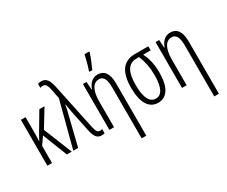

<svg xmlns="http://www.w3.org/2000/svg" viewBox="-149 -1239 2284 1930"><g transform="rotate(-30 992.5 -274.0)"><path d="M340 -532H280L148 -309C138 -291 129 -274 119 -255H117C119 -292 120 -331 120 -369V-532H66V0H120V-199L180 -285L292 0H349L216 -329Z M367 0H423L518 -384C523 -404 526 -422 528 -441H532C536 -414 538 -401 549 -344L598 -107C615 -24 641 10 694 10C708 10 718 8 727 5V-44C721 -41 712 -39 702 -39C675 -39 660 -58 648 -115L536 -646C517 -736 486 -766 435 -766C418 -766 405 -763 396 -759V-712C404 -716 415 -719 427 -719C460 -719 474 -691 484 -642L506 -531Z M904 -606H937C960 -654 988 -722 1004 -773V-784H950C943 -748 917 -650 904 -617ZM959 -542C895 -542 856 -494 838 -440H834L828 -532H786V0H840V-298C840 -433 884 -494 949 -494C998 -494 1024 -452 1024 -357V236H1078V-370C1078 -488 1035 -542 959 -542Z M1510 -248C1510 -342 1492 -418 1458 -485H1545V-532H1388C1249 -532 1186 -434 1186 -256C1186 -85 1243 10 1349 10C1450 10 1510 -76 1510 -248ZM1240 -257C1240 -406 1280 -485 1383 -485H1410C1440 -411 1455 -339 1455 -252C1455 -111 1420 -38 1349 -38C1279 -38 1240 -111 1240 -257Z M1802 -542C1738 -542 1699 -494 1681 -440H1677L1671 -532H1629V0H1683V-298C1683 -433 1727 -494 1792 -494C1841 -494 1867 -452 1867 -357V236H1921V-370C1921 -488 1878 -542 1802 -542Z"/></g></svg>

Font: Noto Sans Display Condensed Light
Style: Regular
Weight: 300
Width: 3
Designer: Monotype Design Team
Foundry: Monotype Imaging Inc.
Version: Version 1.900